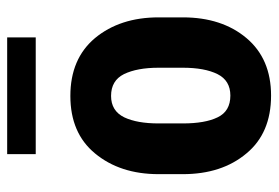

<svg xmlns="http://www.w3.org/2000/svg" viewBox="-138 -612 762 525"><g transform="rotate(-90 242.5 -350.0)"><path d="M28.3 -296.9Q28.3 -402.3 85 -470.7Q140.6 -538.1 242.2 -538.1Q343.8 -538.1 400.4 -470.7Q457 -402.3 457 -296.9Q457 -274.4 457 -230.5Q457 -124 400.4 -56.6Q343.8 10.7 243.2 10.7Q140.6 10.7 85 -56.6Q28.3 -124 28.3 -230.5Q28.3 -236.3 28.3 -247.1Q28.3 -259.8 28.3 -296.9ZM167 -230.5Q167 -169.9 183.6 -135.7Q200.2 -100.6 243.2 -100.6Q284.2 -100.6 301.8 -135.7Q319.3 -170.9 319.3 -230.5Q319.3 -252.9 319.3 -296.9Q319.3 -355.5 301.8 -391.6Q284.2 -426.8 242.2 -426.8Q201.2 -426.8 183.6 -390.6Q167 -355.5 167 -296.9Q167 -274.4 167 -230.5ZM402.3 -632.8Q322.3 -632.8 83 -632.8Q83 -652.3 83 -710.9Q163.1 -710.9 402.3 -710.9Q402.3 -691.4 402.3 -632.8Z"/></g></svg>

Font: Noto Sans Hebrew DECATHLON 
Style: Bold
Weight: 400
Designer: Monotype Design Team
Version: Version 2.000;GOOG;noto-fonts:20170220:a8a215d2e889